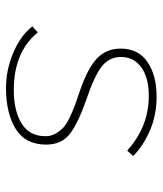

<svg xmlns="http://www.w3.org/2000/svg" viewBox="29 -559 542 640"><g transform="rotate(90 300.0 -239.0)"><path d="M273 12Q214 12 156.5 -12Q99 -36 68 -76L88 -94Q153 -14 280 -14Q349 -14 391.5 -40Q434 -66 434 -120Q434 -138 425.5 -153Q417 -168 406 -178.5Q395 -189 372 -200Q349 -211 331.5 -217.5Q314 -224 281 -235Q206 -261 174 -292Q142 -323 142 -370Q142 -429 186.5 -459.5Q231 -490 302 -490Q364 -490 415.5 -467.5Q467 -445 500 -412L482 -392Q402 -464 300 -464Q239 -464 204.5 -439Q170 -414 170 -372Q170 -331 202.5 -306.5Q235 -282 303 -259Q385 -231 423.5 -203Q462 -175 462 -122Q462 -53 410 -20.5Q358 12 273 12Z"/></g></svg>

Font: TypoPRO Source Code Pro
Style: Italic
Weight: 200
Italic angle: -11°
Monospace: yes
Designer: Paul D. Hunt, Teo Tuominen
Foundry: Adobe Systems Incorporated
Version: Version 1.030;PS 1.0;hotconv 1.0.84;makeotf.lib2.5.63406